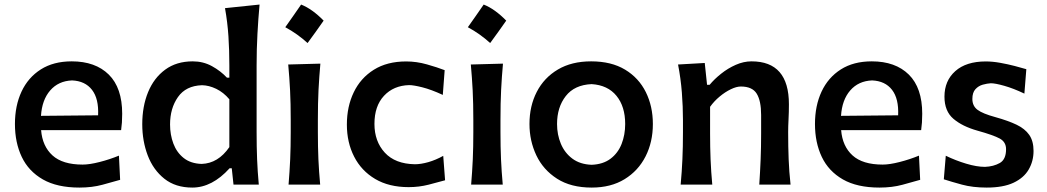

<svg xmlns="http://www.w3.org/2000/svg" viewBox="-20 -827 4690 860"><path d="M335.9 13.2Q235.8 13.2 171.9 -23.4Q107.9 -60.1 77.4 -124.3Q46.9 -188.5 46.9 -271.5Q46.9 -353.5 76.4 -416.7Q106 -480 162.8 -516.1Q219.7 -552.2 301.3 -552.2Q407.2 -552.2 467.3 -492.9Q527.3 -433.6 527.3 -317.4Q527.3 -295.9 526.1 -278.6Q524.9 -261.2 522.5 -244.1H164.1Q169.9 -171.9 215.1 -130.9Q260.3 -89.8 350.1 -89.8Q380.9 -89.8 426 -101.3Q471.2 -112.8 512.7 -129.9L518.1 -21.5Q485.4 -12.2 439 0.5Q392.6 13.2 335.9 13.2ZM419.4 -310.5Q422.9 -384.8 392.1 -424.6Q361.3 -464.4 302.7 -466.8Q241.7 -464.4 204.8 -421.9Q168 -379.4 163.6 -308.1Z M841.3 13.2Q766.1 13.2 716.3 -26.4Q666.5 -65.9 641.8 -130.6Q617.2 -195.3 617.2 -270.5Q617.2 -350.6 643.3 -414.3Q669.4 -478 720 -515.1Q770.5 -552.2 843.3 -552.2Q890.1 -552.2 929.2 -530.8Q968.3 -509.3 996.6 -479H1007.3V-534.2Q1007.3 -601.1 1003.2 -664.6Q999 -728 987.8 -790.5L1142.6 -806.6Q1136.7 -741.7 1133.1 -674.3Q1129.4 -606.9 1129.4 -534.2V-235.4Q1129.4 -168.5 1131.6 -113.5Q1133.8 -58.6 1139.2 0H1025.9L1018.1 -73.2H1008.3Q930.2 13.2 841.3 13.2ZM883.3 -92.8Q957 -95.2 1007.3 -168V-382.3Q981.4 -413.1 948.7 -429Q916 -444.8 884.8 -445.3Q812.5 -442.9 777.1 -392.3Q741.7 -341.8 741.7 -269.5Q741.7 -223.6 756.6 -183.8Q771.5 -144 803 -119.1Q834.5 -94.2 883.3 -92.8Z M1328.7 -806.6Q1354.4 -796.4 1379.7 -778.1Q1404.9 -759.9 1429.6 -734.6Q1412.4 -709.9 1394.5 -684.9Q1376.5 -660 1357.7 -634.2Q1312.5 -675.5 1257.8 -705.1Q1276 -730.9 1293.5 -755.8Q1310.9 -780.8 1328.7 -806.6ZM1272.5 0Q1277.3 -58.6 1279.8 -113.5Q1282.2 -168.5 1282.2 -235.4V-289.1Q1282.2 -364.7 1279.3 -422.1Q1276.4 -479.5 1271 -538.1L1415 -542Q1409.7 -482.4 1406.7 -424.3Q1403.8 -366.2 1403.8 -289.1V-235.4Q1403.8 -168.5 1406.2 -113.5Q1408.7 -58.6 1414.1 0Z M1810.5 11.2Q1722.2 11.2 1660.4 -25.4Q1598.6 -62 1566.2 -125.5Q1533.7 -189 1533.7 -269Q1533.7 -349.6 1564.5 -413.6Q1595.2 -477.5 1654.5 -514.6Q1713.9 -551.8 1799.3 -551.8Q1845.7 -551.8 1892.3 -538.6Q1939 -525.4 1971.7 -512.7L1963.4 -401.9Q1911.6 -425.8 1872.1 -435.8Q1832.5 -445.8 1812.5 -445.8Q1742.7 -443.8 1700 -397.9Q1657.2 -352.1 1657.2 -272Q1657.2 -193.8 1703.6 -143.3Q1750 -92.8 1838.4 -91.3Q1865.2 -91.3 1898.7 -100.8Q1932.1 -110.4 1965.3 -128.9L1973.6 -19.5Q1942.9 -10.7 1899.9 0.2Q1856.9 11.2 1810.5 11.2Z M2146.5 -806.6Q2172.3 -796.4 2197.6 -778.1Q2222.8 -759.9 2247.5 -734.6Q2230.3 -709.9 2212.3 -684.9Q2194.3 -660 2175.5 -634.2Q2130.4 -675.5 2075.6 -705.1Q2093.9 -730.9 2111.3 -755.8Q2128.8 -780.8 2146.5 -806.6ZM2090.3 0Q2095.2 -58.6 2097.7 -113.5Q2100.1 -168.5 2100.1 -235.4V-289.1Q2100.1 -364.7 2097.2 -422.1Q2094.2 -479.5 2088.9 -538.1L2232.9 -542Q2227.5 -482.4 2224.6 -424.3Q2221.7 -366.2 2221.7 -289.1V-235.4Q2221.7 -168.5 2224.1 -113.5Q2226.6 -58.6 2231.9 0Z M2630.4 13.2Q2537.1 13.2 2475.1 -26.6Q2413.1 -66.4 2382.3 -131.3Q2351.6 -196.3 2351.6 -271.5Q2351.6 -352.1 2384.3 -415.5Q2417 -479 2478.8 -515.6Q2540.5 -552.2 2627.9 -552.2Q2718.3 -552.2 2779.8 -515.1Q2841.3 -478 2872.8 -414.3Q2904.3 -350.6 2904.3 -271.5Q2904.3 -190.9 2871.6 -126.5Q2838.9 -62 2777.6 -24.4Q2716.3 13.2 2630.4 13.2ZM2629.9 -88.9Q2681.2 -90.8 2714.6 -116Q2748 -141.1 2764.2 -182.1Q2780.3 -223.1 2780.3 -271.5Q2780.3 -350.1 2741.2 -397.9Q2702.1 -445.8 2629.9 -450.2Q2553.2 -446.8 2514.2 -396.7Q2475.1 -346.7 2475.1 -271.5Q2475.1 -224.1 2492.2 -183.1Q2509.3 -142.1 2543.7 -116.5Q2578.1 -90.8 2629.9 -88.9Z M3028.8 0Q3034.2 -58.6 3036.6 -113.5Q3039.1 -168.5 3039.1 -235.4V-289.1Q3039.1 -349.6 3034.2 -412.4Q3029.3 -475.1 3017.1 -538.1L3136.7 -544.9L3147 -447.3H3158.7Q3179.7 -472.7 3210 -496.8Q3240.2 -521 3275.6 -536.6Q3311 -552.2 3346.2 -552.2Q3513.7 -552.2 3513.7 -359.9Q3513.7 -324.7 3512 -293Q3510.3 -261.2 3510.3 -235.4Q3510.3 -168.5 3512.5 -113.5Q3514.6 -58.6 3521 0H3380.9Q3384.8 -58.6 3387 -112.8Q3389.2 -167 3389.2 -229.5V-312Q3389.2 -375.5 3369.4 -407.5Q3349.6 -439.5 3298.3 -439.5Q3278.8 -439.5 3253.4 -427.2Q3228 -415 3203.4 -394.5Q3178.7 -374 3160.6 -348.6V-229.5Q3160.6 -167 3162.8 -112.8Q3165 -58.6 3170.4 0Z M3919.4 13.2Q3819.3 13.2 3755.4 -23.4Q3691.4 -60.1 3660.9 -124.3Q3630.4 -188.5 3630.4 -271.5Q3630.4 -353.5 3659.9 -416.7Q3689.5 -480 3746.3 -516.1Q3803.2 -552.2 3884.8 -552.2Q3990.7 -552.2 4050.8 -492.9Q4110.8 -433.6 4110.8 -317.4Q4110.8 -295.9 4109.6 -278.6Q4108.4 -261.2 4106 -244.1H3747.6Q3753.4 -171.9 3798.6 -130.9Q3843.8 -89.8 3933.6 -89.8Q3964.4 -89.8 4009.5 -101.3Q4054.7 -112.8 4096.2 -129.9L4101.6 -21.5Q4068.8 -12.2 4022.5 0.5Q3976.1 13.2 3919.4 13.2ZM4002.9 -310.5Q4006.3 -384.8 3975.6 -424.6Q3944.8 -464.4 3886.2 -466.8Q3825.2 -464.4 3788.3 -421.9Q3751.5 -379.4 3747.1 -308.1Z M4399.4 13.2Q4337.4 13.2 4288.8 0Q4240.2 -13.2 4207.5 -23.9L4216.3 -129.4Q4260.7 -107.9 4307.9 -93.8Q4355 -79.6 4392.1 -79.6Q4430.2 -81.1 4458.3 -96.9Q4486.3 -112.8 4486.3 -158.7Q4486.3 -190.9 4458.3 -206.3Q4430.2 -221.7 4358.4 -241.7Q4290.5 -260.7 4250.5 -294.9Q4210.4 -329.1 4210.4 -394Q4210.4 -465.3 4259 -508.5Q4307.6 -551.8 4395.5 -551.8Q4425.8 -551.8 4459.7 -545.7Q4493.7 -539.6 4524.9 -531.5Q4556.2 -523.4 4577.1 -517.1L4568.4 -407.7Q4519 -431.2 4478.5 -442.6Q4438 -454.1 4418 -454.1Q4401.4 -453.1 4382.1 -447.8Q4362.8 -442.4 4349.1 -427.5Q4335.4 -412.6 4335.4 -383.8Q4335.4 -352.5 4358.4 -335.2Q4381.3 -317.9 4439 -302.2Q4495.1 -286.6 4533 -268.6Q4570.8 -250.5 4590.1 -222.9Q4609.4 -195.3 4609.4 -150.9Q4609.4 -105 4587.6 -67.6Q4565.9 -30.3 4519.8 -8.5Q4473.6 13.2 4399.4 13.2Z"/></svg>

Font: Pinar SemiBold
Style: Regular
Weight: 600
Designer: Amin Abedi
Version: Version 3.000